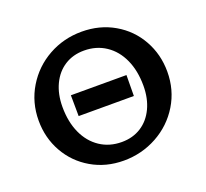

<svg xmlns="http://www.w3.org/2000/svg" viewBox="-117 -805 1019 951"><g transform="rotate(-20 392.5 -329.0)"><path d="M52 -323Q52 -419 99.5 -497.5Q147 -576 227 -620.5Q307 -665 402 -665Q497 -665 573 -621Q649 -577 691.5 -501Q734 -425 734 -334Q734 -238 686.5 -160Q639 -82 558 -37.5Q477 7 382 7Q288 7 212.5 -37Q137 -81 94.5 -156.5Q52 -232 52 -323ZM599 -309Q599 -388 572 -447.5Q545 -507 495.5 -540Q446 -573 381 -573Q323 -573 279 -545Q235 -517 210.5 -465.5Q186 -414 186 -347Q186 -268 213 -208.5Q240 -149 289.5 -116Q339 -83 404 -83Q462 -83 506 -111Q550 -139 574.5 -190.5Q599 -242 599 -309ZM245 -387H538L537 -277H246Z"/></g></svg>

Font: Ysabeau SC
Style: Bold
Weight: 700
Designer: Christian Thalmann (Catharsis Fonts)
Version: Version 0.003